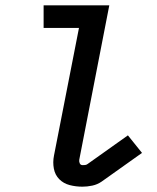

<svg xmlns="http://www.w3.org/2000/svg" viewBox="-20 -690 590 722"><path d="M290 12Q265 12 242 6Q219 0 203 -16Q187 -32 182.5 -56Q178 -80 183 -105L277 -585H144V-670H391L278 -89Q277 -82 280 -75.5Q283 -69 291 -69Q295 -69 300 -69.5Q305 -70 309 -73L461 -181L514 -115L362 -7Q346 4 327 8Q308 12 290 12Z"/></svg>

Font: Lode Dark Term
Style: Bold Italic
Weight: 700
Italic angle: -11°
Monospace: yes
Designer: Belleve Invis
Foundry: Belleve Invis
Version: Version 29.2.0